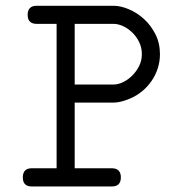

<svg xmlns="http://www.w3.org/2000/svg" viewBox="-20 -638 642 674"><path d="M108.9 -554.2Q77.1 -554.2 77.1 -585.9Q77.1 -617.7 108.9 -617.7H378.9Q403.3 -617.7 431.9 -605.7Q460.4 -593.8 484.9 -571.8Q509.3 -549.8 525.4 -518.3Q541.5 -486.8 541.5 -447.8Q541.5 -422.9 534.2 -399.4Q526.9 -376 513.2 -355.5Q499.5 -335 480 -318.6Q460.4 -302.2 436.5 -292Q402.8 -277.8 378.9 -277.8H242.2V-47.4H372.1Q404.3 -47.4 404.3 -15.1Q404.3 16.6 372.1 16.6H91.8Q60.1 16.6 60.1 -15.1Q60.1 -47.4 91.8 -47.4H178.7V-554.2ZM242.2 -341.3H378.9Q394.5 -341.3 411.9 -349.6Q429.2 -357.9 443.8 -372.3Q458.5 -386.7 468.3 -406Q478 -425.3 478 -447.8Q478 -470.7 468.5 -490.2Q459 -509.8 444.3 -523.9Q429.7 -538.1 412.4 -546.1Q395 -554.2 378.9 -554.2H242.2Z"/></svg>

Font: Erica Type
Style: Regular
Weight: 400
Designer: Peter Wiegel
Foundry: Peter Wiegel
Version: Version 1.000 2010 initial release